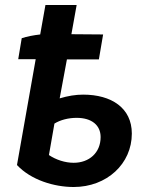

<svg xmlns="http://www.w3.org/2000/svg" viewBox="-20 -740 590 769"><path d="M67 -587 53 -503H123L48 -79C104 -19 197 9 275 9C408 9 508 -84 508 -205C508 -308 426 -361 313 -361C283 -361 252 -356 219 -346L248 -502H376L393 -602L266 -603L287 -720H162L141 -602C115 -599 88 -594 67 -587ZM176 -119 198 -245C222 -260 255 -268 287 -268C348 -268 383 -238 383 -191C383 -128 337 -88 275 -88C241 -88 204 -100 176 -119Z"/></svg>

Font: Fixel Display SemiBold
Style: Italic
Weight: 600
Italic angle: -10°
Designer: AlfaBravo + MacPaw
Foundry: Kyrylo Tkachov, Marchela Mozhyna, Serhii Makarenko, Maria Weinstein, Zakhar Kryvoshyya
Version: Version 1.210;Glyphs 3.2 (3217)